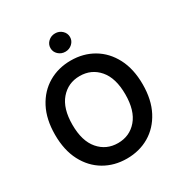

<svg xmlns="http://www.w3.org/2000/svg" viewBox="-214 -1101 1203 1268"><g transform="rotate(-30 387.5 -467.0)"><path d="M387.4 9.9Q291.9 9.9 216.3 -34.6Q140.6 -79.2 96.9 -162.8Q53.3 -246.4 53.3 -363.6Q53.3 -481.2 96.9 -564.8Q140.6 -648.4 216.3 -692.8Q291.9 -737.2 387.4 -737.2Q483 -737.2 558.4 -692.8Q633.9 -648.4 677.7 -564.8Q721.6 -481.2 721.6 -363.6Q721.6 -246.1 677.7 -162.5Q633.9 -78.8 558.4 -34.4Q483 9.9 387.4 9.9ZM387.4 -108.3Q476.6 -108.3 532.8 -174Q589.1 -239.7 589.1 -363.6Q589.1 -487.9 532.8 -553.4Q476.6 -619 387.4 -619Q298.7 -619 242.2 -553.4Q185.7 -487.9 185.7 -363.6Q185.7 -239.7 242.2 -174Q298.7 -108.3 387.4 -108.3ZM387.8 -804.7Q356.9 -804.7 335 -825.1Q313.2 -845.5 313.2 -874.3Q313.2 -903.4 335 -923.8Q356.9 -944.2 387.8 -944.2Q418.3 -944.2 440.2 -923.8Q462 -903.4 462 -874.3Q462 -845.5 440.2 -825.1Q418.3 -804.7 387.8 -804.7Z"/></g></svg>

Font: Linik Sans SemiBold
Style: Regular
Weight: 600
Designer: Rasmus Andersson (font), Cristiano Sobral (main changes)
Foundry: rsms
Version: Version 3.018;June 1, 2022;FontCreator 14.0.0.2814 64-bit; t